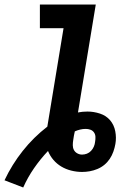

<svg xmlns="http://www.w3.org/2000/svg" viewBox="-47 -755 567 852"><path d="M56 77 -27 45Q6 -25 54 -85.5Q102 -146 163 -193L235 -630H130V-735H378L299 -256Q309 -258 319.5 -259Q330 -260 341 -260Q369 -260 396.5 -251Q424 -242 441.5 -221.5Q459 -201 464.5 -172.5Q470 -144 465 -116Q462 -99 456 -82Q450 -65 440 -50Q430 -35 416 -23.5Q402 -12 385 -5Q368 2 351 5Q334 8 317 8Q293 8 269 2Q245 -4 225 -16Q205 -28 190 -45.5Q175 -63 166 -85Q132 -49 104 -8.5Q76 32 56 77ZM317 -69Q328 -69 338.5 -73Q349 -77 357 -85.5Q365 -94 369.5 -104.5Q374 -115 375 -126Q377 -137 376.5 -148Q376 -159 370 -167.5Q364 -176 354 -179.5Q344 -183 333 -183Q321 -183 308.5 -180Q296 -177 285 -172Q283 -163 281 -153Q279 -143 278 -134Q276 -122 276 -110.5Q276 -99 281 -89.5Q286 -80 296 -74.5Q306 -69 317 -69Z"/></svg>

Font: Iosevka Slab Extrabold Oblique
Style: Regular
Weight: 800
Italic angle: -9°
Monospace: yes
Designer: Belleve Invis
Foundry: Belleve Invis
Version: Version 11.1.1; ttfautohint (v1.8.3)